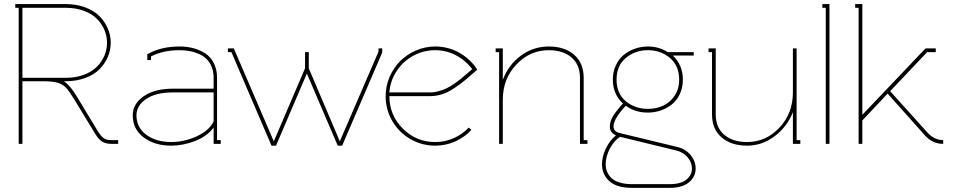

<svg xmlns="http://www.w3.org/2000/svg" viewBox="-20 -699 4638 933"><path d="M521 0Q495.6 0 478.3 -9.8Q460.9 -19.5 443.8 -46.9L339.8 -217.8Q315.4 -257.8 299.6 -273.9Q283.7 -290 259.5 -297.1Q235.4 -304.2 188 -304.2H88.9V0H70.8V-661.1H54.2V-679.2H298.8Q351.6 -679.2 394.3 -663.1Q437 -647 463.4 -620.4Q489.7 -593.8 503.9 -560.5Q518.1 -527.3 518.1 -491.2Q518.1 -455.1 503.9 -422.1Q489.7 -389.2 463.4 -362.5Q437 -335.9 394.3 -320.1Q351.6 -304.2 298.8 -304.2H291V-303.2Q319.8 -286.1 354 -229L458 -57.1Q473.1 -34.2 486.1 -26.1Q499 -18.1 521 -18.1H554.2V0ZM298.8 -320.8Q347.7 -320.8 387 -335.4Q426.3 -350.1 450.4 -374.3Q474.6 -398.4 487.3 -428.5Q500 -458.5 500 -491.2Q500 -523.9 487.3 -553.7Q474.6 -583.5 450.4 -607.9Q426.3 -632.3 387 -646.7Q347.7 -661.1 298.8 -661.1H88.9V-320.8Z M1018.1 -108.9V-250H820.8Q736.8 -250 689.9 -217.8Q643.1 -185.5 643.1 -139.2Q643.1 -79.6 690.7 -44.2Q738.3 -8.8 812 -8.8Q875 -8.8 935.5 -36.4Q996.1 -64 1018.1 -108.9ZM695.8 -430.2V-436L700.7 -438Q764.6 -473.1 852.1 -473.1Q888.2 -473.1 919.7 -464.8Q951.2 -456.5 977.5 -439.5Q1003.9 -422.4 1019.3 -391.8Q1034.7 -361.3 1034.7 -320.8V-18.1H1052.7V0H1018.1V-79.1Q986.3 -36.6 928.2 -13.9Q870.1 8.8 812 8.8Q731.9 8.8 678.5 -31Q625 -70.8 625 -139.2Q625 -194.3 678.2 -231.2Q731.4 -268.1 820.8 -268.1H1018.1V-320.8Q1018.1 -351.6 1007.8 -375.7Q997.6 -399.9 981.4 -414.6Q965.3 -429.2 942.9 -438.5Q920.4 -447.8 898.4 -451.4Q876.5 -455.1 852.1 -455.1Q772.9 -455.1 713.9 -424.8V-407.2H695.8Z M1621.1 8.8 1471.2 -341.8 1321.3 8.8H1299.3L1104.5 -445.8H1087.4V-463.9H1116.2L1310.5 -12.2L1462.4 -367.2V-445.8H1480.5V-367.2L1631.3 -12.2L1819.3 -448.2V-463.9H1837.4V-443.8L1642.6 8.8Z M1854 -231.9Q1854 -280.8 1873.3 -325.4Q1892.6 -370.1 1924.8 -402.3Q1957 -434.6 2001.7 -453.9Q2046.4 -473.1 2094.7 -473.1Q2155.8 -473.1 2208.5 -444.6Q2261.2 -416 2294.9 -367.2L2298.8 -359.9L2293 -355Q2286.1 -349.6 2262.9 -329.1Q2239.7 -308.6 2222.4 -295.4Q2205.1 -282.2 2179.4 -265.6Q2153.8 -249 2126.5 -240.5Q2099.1 -231.9 2071.8 -231.9H1872.1Q1872.1 -139.6 1937.3 -74.2Q2002.4 -8.8 2094.7 -8.8Q2142.1 -8.8 2184.3 -27.3Q2226.6 -45.9 2257.8 -79.1L2271 -67.9Q2237.3 -31.7 2191.7 -11.5Q2146 8.8 2094.7 8.8Q2029.3 8.8 1973.9 -23.4Q1918.5 -55.7 1886.2 -111.1Q1854 -166.5 1854 -231.9ZM1872.1 -250H2071.8Q2091.8 -250 2112.8 -256.1Q2133.8 -262.2 2149.9 -269.8Q2166 -277.3 2186.8 -291.7Q2207.5 -306.2 2218.5 -315.2Q2229.5 -324.2 2249 -341.1Q2268.6 -357.9 2274.9 -362.8Q2243.2 -405.3 2196 -430.2Q2148.9 -455.1 2094.7 -455.1Q2037.6 -455.1 1988 -428Q1938.5 -400.9 1907.5 -353.8Q1876.5 -306.6 1872.1 -250Z M2646.5 -473.1Q2724.1 -473.1 2770.3 -432.6Q2816.4 -392.1 2816.4 -320.8V-18.1H2834.5V0H2798.3V-320.8Q2798.3 -384.3 2757.3 -419.7Q2716.3 -455.1 2646.5 -455.1Q2555.2 -455.1 2489.3 -385.5Q2423.3 -315.9 2423.3 -213.9V0H2405.3V-445.8H2388.7V-463.9H2423.3V-311Q2451.2 -384.8 2511.7 -429Q2572.3 -473.1 2646.5 -473.1Z M2993.2 -34.2Q2964.4 -16.1 2943.8 22.7Q2923.3 61.5 2923.3 99.1Q2923.3 112.3 2926.3 124.3Q2929.2 136.2 2937.7 149.9Q2946.3 163.6 2960 173.3Q2973.6 183.1 2997.1 189.5Q3020.5 195.8 3051.3 195.8H3234.4Q3288.6 195.8 3315.4 173.8Q3342.3 151.9 3342.3 120.1Q3342.3 90.8 3321.8 65.9Q3301.3 41 3266.1 32.2ZM3128.4 -169.9Q3168 -169.9 3201.7 -185.1Q3235.4 -200.2 3257.8 -233.4Q3280.3 -266.6 3280.3 -312Q3280.3 -379.9 3235.4 -417.5Q3190.4 -455.1 3128.4 -455.1Q3066.4 -455.1 3021.2 -417.5Q2976.1 -379.9 2976.1 -312Q2976.1 -244.1 3021.2 -207Q3066.4 -169.9 3128.4 -169.9ZM3249 -429.2Q3298.3 -383.3 3298.3 -312Q3298.3 -273.9 3283.9 -242.7Q3269.5 -211.4 3245.1 -191.9Q3220.7 -172.4 3190.7 -162.1Q3160.6 -151.9 3128.4 -151.9Q3065.9 -151.9 3021 -185.1Q3000 -164.1 2980.7 -135.3Q2961.4 -106.4 2961.4 -85Q2961.4 -58.6 2994.1 -51.8L3271 15.1Q3312 24.9 3336.2 54.7Q3360.4 84.5 3360.4 120.1Q3360.4 159.7 3328.1 186.8Q3295.9 213.9 3234.4 213.9H3051.3Q2977.1 213.9 2941.2 181.4Q2905.3 148.9 2905.3 99.1Q2905.3 61 2924.8 21.2Q2944.3 -18.6 2973.1 -41Q2943.4 -54.7 2943.4 -85Q2943.4 -112.3 2964.1 -142.8Q2984.9 -173.3 3007.3 -195.8Q2958 -241.7 2958 -312Q2958 -350.1 2972.7 -381.6Q2987.3 -413.1 3011.5 -432.6Q3035.6 -452.1 3065.9 -462.6Q3096.2 -473.1 3128.4 -473.1Q3181.6 -473.1 3225.1 -445.8H3351.1V-429.2Z M3610.4 8.8Q3532.7 8.8 3486.3 -31.5Q3439.9 -71.8 3439.9 -143.1V-445.8H3423.3V-463.9H3458V-143.1Q3458 -79.6 3499.3 -44.2Q3540.5 -8.8 3610.4 -8.8Q3701.7 -8.8 3767.3 -78.4Q3833 -147.9 3833 -250V-463.9H3851.1V-18.1H3869.1V0H3833V-153.8Q3804.7 -82.5 3743.9 -36.9Q3683.1 8.8 3610.4 8.8Z M3976.1 -679.2H4010.7V0H3992.7V-661.1H3976.1Z M4170.4 -679.2V-141.1L4477.5 -463.9H4527.3V-445.8H4485.4L4305.7 -255.9L4487.3 -54.2Q4521 -18.1 4563.5 -18.1V0Q4511.2 0 4474.6 -41L4293.5 -244.1L4170.4 -113.8V0H4152.3V-661.1H4135.7V-679.2Z"/></svg>

Font: Rawengulk
Style: Light
Weight: 300
Version: Version 0.92